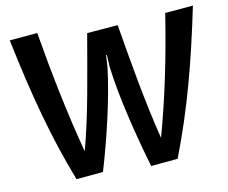

<svg xmlns="http://www.w3.org/2000/svg" viewBox="-79 -811 1096 922"><g transform="rotate(-10 469.0 -350.0)"><path d="M469 -550 472 -494C490 -340 543 -134 586 12L717 0C804 -225 861 -442 917 -712L780 -700C746 -484 707 -296 656 -113C611 -292 576 -495 545 -682L394 -670C358 -465 331 -287 284 -113C234 -301 191 -515 158 -712L22 -700C78 -429 136 -208 222 12L353 0C396 -144 445 -345 462 -494L465 -550Z"/></g></svg>

Font: CantoraOne
Style: Regular
Weight: 400
Designer: Pablo Impallari, Rodrigo Fuenzalida
Foundry: Pablo Impallari
Version: Version 1.001